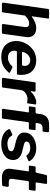

<svg xmlns="http://www.w3.org/2000/svg" viewBox="1094 -1876 792 3020"><g transform="rotate(90 1490.0 -366.0)"><path d="M150 0C170 0 173 -2 176 -19L225 -363C273 -408 306 -429 349 -429C388 -429 407 -412 407 -379C407 -372 407 -367 406 -363L358 -25C358 -23 357 -21 357 -19C357 -10 364 0 377 0H488C505 0 509 -3 512 -20L562 -376C564 -387 565 -398 565 -407C565 -490 513 -540 421 -540C365 -540 314 -521 245 -472C243 -471 241 -470 240 -470C238 -470 237 -472 237 -475V-480L272 -724C272 -726 272 -727 272 -729C272 -737 270 -742 259 -742H139C129 -742 123 -737 121 -728L22 -25C22 -24 22 -23 22 -21C22 -9 28 0 43 0Z M866 10C920 10 966 2 1005 -15C1043 -32 1081 -62 1120 -105C1123 -110 1125 -115 1125 -118C1125 -124 1121 -128 1113 -131L1047 -162C1040 -165 1036 -166 1034 -166C1031 -166 1027 -164 1024 -161C981 -116 939 -95 888 -95C823 -95 778 -130 778 -193C778 -222 783 -236 794 -236H1131C1147 -236 1151 -240 1154 -251C1157 -269 1158 -288 1158 -307C1158 -380 1137 -437 1096 -478C1055 -519 999 -540 929 -540C872 -540 820 -525 774 -496C681 -436 625 -331 625 -222C625 -84 722 10 866 10ZM797 -316C801 -353 816 -384 842 -409C867 -434 897 -446 930 -446C985 -446 1017 -406 1017 -355C1017 -329 1009 -316 993 -316Z M1332 0C1352 0 1355 -2 1358 -19L1399 -311C1405 -354 1474 -402 1527 -402C1550 -402 1572 -400 1595 -397C1596 -397 1597 -397 1598 -397C1603 -397 1606 -398 1607 -413L1623 -525C1623 -526 1623 -526 1623 -527C1623 -537 1611 -540 1583 -540C1536 -540 1474 -508 1427 -459C1423 -455 1420 -453 1418 -453C1415 -453 1414 -455 1414 -460V-464L1421 -509C1421 -512 1422 -514 1422 -516C1422 -525 1417 -530 1407 -530H1288C1277 -530 1275 -528 1274 -516L1205 -25C1205 -23 1204 -21 1204 -19C1204 -10 1210 0 1226 0Z M1927 -530C1919 -530 1915 -533 1915 -539V-541L1921 -583C1926 -616 1952 -639 1983 -639H2035C2045 -639 2050 -643 2051 -651L2059 -723C2059 -724 2059 -725 2059 -725C2059 -735 2052 -742 2037 -742H1936C1844 -742 1787 -695 1775 -610L1767 -549C1766 -538 1758 -530 1749 -530H1682C1669 -530 1666 -528 1665 -517L1654 -444C1654 -442 1654 -440 1654 -438C1654 -430 1654 -424 1665 -424H1742C1746 -424 1748 -422 1748 -418V-416L1692 -22C1692 -21 1692 -20 1692 -19C1692 -10 1699 0 1708 0H1831C1842 0 1845 -2 1846 -14L1901 -409C1904 -420 1905 -424 1912 -424H1999C2010 -424 2015 -427 2016 -438L2026 -515C2026 -517 2027 -519 2027 -520C2027 -526 2024 -530 2012 -530Z M2248 10C2290 10 2330 3 2368 -11C2444 -38 2497 -96 2497 -177C2497 -245 2454 -296 2363 -319L2253 -346C2216 -357 2206 -368 2206 -388C2206 -425 2254 -446 2307 -446C2358 -446 2395 -427 2415 -399C2422 -390 2429 -385 2434 -385C2437 -385 2440 -386 2442 -387L2508 -417C2513 -420 2516 -423 2516 -428C2516 -432 2515 -435 2513 -438C2478 -498 2409 -540 2310 -540C2178 -540 2065 -471 2065 -352C2065 -285 2107 -245 2198 -222L2297 -197C2341 -185 2359 -170 2359 -150C2359 -127 2347 -110 2322 -101C2297 -92 2271 -87 2244 -87C2175 -87 2139 -112 2116 -153C2111 -160 2106 -164 2100 -164C2098 -164 2093 -163 2085 -160L2020 -129C2013 -125 2010 -121 2010 -116C2010 -113 2011 -110 2013 -106C2044 -37 2125 10 2248 10Z M2772 0C2821 0 2860 -1 2890 -4C2902 -6 2908 -13 2909 -25L2919 -87C2919 -88 2919 -89 2919 -90C2919 -97 2913 -108 2904 -108H2850C2809 -108 2793 -117 2793 -148C2793 -156 2793 -162 2794 -166L2828 -408C2830 -419 2835 -424 2844 -424H2950C2965 -424 2968 -426 2969 -437L2980 -517C2980 -518 2980 -519 2980 -519C2980 -526 2974 -531 2963 -531H2860C2855 -531 2850 -535 2850 -540V-542L2872 -687C2872 -689 2872 -692 2872 -694C2872 -704 2871 -710 2860 -710H2752C2741 -710 2735 -706 2733 -697L2697 -545C2694 -538 2687 -530 2682 -530H2613C2600 -530 2598 -530 2597 -519L2586 -446C2586 -443 2585 -441 2585 -439C2585 -429 2589 -424 2597 -424H2659C2670 -424 2675 -421 2675 -414V-412L2635 -134C2634 -128 2634 -120 2634 -109C2634 -41 2687 0 2772 0Z"/></g></svg>

Font: Libre Franklin
Style: Bold Italic
Weight: 700
Italic angle: -8°
Designer: Pablo Impallari, Rodrigo Fuenzalida
Foundry: Impallari Type
Version: Version 1.002; ttfautohint (v1.5)